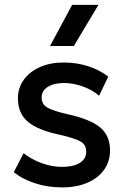

<svg xmlns="http://www.w3.org/2000/svg" viewBox="-20 -780 534 814"><path d="M243.5 14.5Q182 14.5 128.5 -3Q75 -20.5 38.5 -50L80 -130.5Q114.5 -103.5 157.8 -88Q201 -72.5 243 -72.5Q291.5 -72.5 318.5 -89.5Q345.5 -106.5 345.5 -137Q345.5 -166 322.2 -179.8Q299 -193.5 234 -208.5Q140.5 -228 98.2 -263.8Q56 -299.5 56 -363Q56 -407.5 80.8 -441.8Q105.5 -476 149 -495.5Q192.5 -515 249.5 -515Q305 -515 354 -499.2Q403 -483.5 439 -455L400 -374Q381.5 -390.5 357 -402.5Q332.5 -414.5 305.2 -421.2Q278 -428 251 -428Q209 -428 182.8 -411.8Q156.5 -395.5 156.5 -367Q156.5 -337.5 181.5 -323.5Q206.5 -309.5 267.5 -295.5Q363.5 -274.5 405 -239.5Q446.5 -204.5 446.5 -142.5Q446.5 -95 421 -59.8Q395.5 -24.5 349.8 -5Q304 14.5 243.5 14.5ZM192 -585 286 -759.5H397.5L293 -585Z"/></svg>

Font: Geologica Cursive
Style: Regular
Weight: 400
Designer: Sindre Bremnes, Frode Helland
Foundry: Monokrom Skriftforlag AS
Version: Version 1.010;gftools[0.9.28]